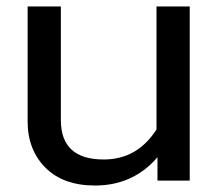

<svg xmlns="http://www.w3.org/2000/svg" viewBox="-20 -555 668 590"><path d="M272 15.1Q174.3 15.1 119.6 -39.8Q64.9 -94.7 64.9 -182.1V-535.2H167V-186Q167 -64.9 298.8 -64.9Q401.9 -64.9 460.9 -157.2V-535.2H563V0H463.9V-71.8Q389.2 15.1 272 15.1Z"/></svg>

Font: Prompt
Style: Regular
Weight: 400
Designer: Katatrad Team
Foundry: CadsonDemak
Version: Version 1.000;PS 001.000;hotconv 1.0.88;makeotf.lib2.5.64775